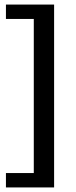

<svg xmlns="http://www.w3.org/2000/svg" viewBox="-20 -755 335 841"><path d="M217 -735V66H6V3H128V-672H6V-735Z"/></svg>

Font: Sintony
Style: Regular
Weight: 400
Version: Version 001.001